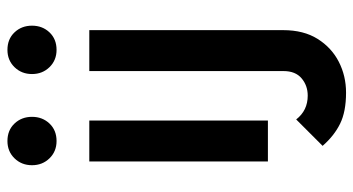

<svg xmlns="http://www.w3.org/2000/svg" viewBox="-237 -503 950 516"><g transform="rotate(-90 238.0 -245.0)"><path d="M117 -568Q89 -568 70.5 -587Q52 -606 52 -634Q52 -662 70.5 -681Q89 -700 117 -700Q146 -700 164 -681Q182 -662 182 -634Q182 -606 164 -587Q146 -568 117 -568ZM62 0V-480H172V0ZM362 -568Q334 -568 315.5 -587Q297 -606 297 -634Q297 -662 315.5 -681Q334 -700 362 -700Q391 -700 409 -681Q427 -662 427 -634Q427 -606 409 -587Q391 -568 362 -568ZM247 210Q196 210 163.5 194Q131 178 104 147L175 76Q199 107 239 107Q266 107 285.5 90.5Q305 74 305 42V-480H415V41Q415 96 391.5 133.5Q368 171 330 190.5Q292 210 247 210Z"/></g></svg>

Font: Outfit Medium
Style: Regular
Weight: 500
Designer: Rodrigo Fuenzalida
Foundry: fragTYPE
Version: Version 1.100; ttfautohint (v1.8.4.7-5d5b);gftools[0.9.27]